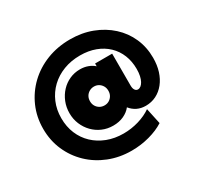

<svg xmlns="http://www.w3.org/2000/svg" viewBox="-160 -828 1196 1156"><g transform="rotate(-30 437.5 -249.5)"><path d="M443.8 133.3Q359.7 133.3 287.2 104.5Q214.6 75.7 160.8 24Q106.9 -27.8 76.7 -96.9Q46.5 -166 46.5 -247.2Q46.5 -328.5 77.4 -399Q108.3 -469.4 163.5 -522.2Q218.8 -575 293.4 -604.2Q368.1 -633.3 454.9 -633.3Q537.5 -633.3 606.6 -606.9Q675.7 -580.6 727.1 -533.7Q778.5 -486.8 806.2 -424Q834 -361.1 834 -287.5Q834 -236.8 820.8 -195.1Q807.6 -153.5 783 -122.6Q758.3 -91.7 725 -75Q691.7 -58.3 652.1 -58.3Q618.8 -58.3 592.7 -71.2Q566.7 -84 547.9 -107.6Q528.5 -82.6 496.2 -67.7Q463.9 -52.8 422.9 -52.8Q382.6 -52.8 347.9 -67.7Q313.2 -82.6 286.8 -109.7Q260.4 -136.8 245.5 -172.6Q230.6 -208.3 230.6 -249.3Q230.6 -290.3 245.1 -326.4Q259.7 -362.5 285.1 -389.6Q310.4 -416.7 344.1 -431.9Q377.8 -447.2 416.7 -447.2Q446.5 -447.2 471.5 -437.8Q496.5 -428.5 513.9 -412.5V-431.9H632.6V-209.7Q632.6 -189.6 640.3 -178.5Q647.9 -167.4 660.4 -167.4Q670.8 -167.4 680.6 -175Q690.3 -182.6 697.9 -196.5Q705.6 -210.4 710.1 -231.2Q714.6 -252.1 714.6 -278.5Q714.6 -331.2 696.9 -375.3Q679.2 -419.4 645.5 -451.7Q611.8 -484 564.6 -501.7Q517.4 -519.4 459 -519.4Q396.5 -519.4 344.1 -499.3Q291.7 -479.2 253.5 -442.7Q215.3 -406.2 194.1 -356.6Q172.9 -306.9 172.9 -247.9Q172.9 -188.9 193.4 -139.9Q213.9 -91 251.4 -55.6Q288.9 -20.1 340.3 -0.3Q391.7 19.4 452.8 19.4Q506.9 19.4 558.3 4.2Q609.7 -11.1 647.2 -37.5L670.8 72.9Q627.8 100.7 567.7 117Q507.6 133.3 443.8 133.3ZM438.2 -184.7Q456.2 -184.7 470.5 -193.4Q484.7 -202.1 493.1 -216.7Q501.4 -231.2 501.4 -250Q501.4 -268.8 493.1 -283.3Q484.7 -297.9 470.5 -306.6Q456.2 -315.3 438.2 -315.3Q420.1 -315.3 405.2 -306.6Q390.3 -297.9 381.9 -283.3Q373.6 -268.8 373.6 -250Q373.6 -231.2 381.9 -216.7Q390.3 -202.1 404.9 -193.4Q419.4 -184.7 438.2 -184.7Z"/></g></svg>

Font: Afacad Flux Black
Style: Regular
Weight: 900
Designer: Kristian Moeller
Foundry: Dicotype
Version: Version 1.100